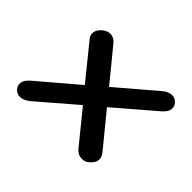

<svg xmlns="http://www.w3.org/2000/svg" viewBox="-95 -603 717 717"><g transform="rotate(45 263.5 -244.5)"><path d="M498 -413Q498 -395 477 -377L322 -244L430 -112Q440 -99 440 -86Q440 -68 421 -52Q409 -41 392 -41Q372 -41 358 -57L253 -186L103 -57Q82 -41 65 -41Q49 -41 38 -53Q29 -64 29 -75Q29 -94 50 -112L205 -244L98 -376Q88 -387 88 -401Q88 -419 107 -435Q122 -447 137 -447Q156 -447 170 -430L274 -303L424 -431Q443 -448 463 -448Q478 -448 489 -436Q498 -426 498 -413Z"/></g></svg>

Font: Kodchasan Medium
Style: Italic
Weight: 500
Italic angle: -10°
Version: Version 1.000; ttfautohint (v1.6)